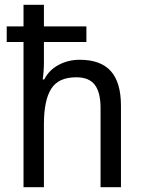

<svg xmlns="http://www.w3.org/2000/svg" viewBox="-20 -780 599 800"><path d="M163 -760V-670H340V-605H163V-521Q163 -484 158 -449H164Q185 -489 225 -510Q265 -531 312 -531Q399 -531 441.5 -484Q484 -437 484 -339V0H399V-330Q399 -395 375 -426.5Q351 -458 298 -458Q223 -458 193 -409.5Q163 -361 163 -263V0H78V-605H8V-670H78V-760Z"/></svg>

Font: Noto Sans Gurmukhi SemiCondensed
Style: Regular
Weight: 400
Width: 4
Designer: Jelle Bosma - Monotype Design Team
Foundry: Monotype Imaging Inc.
Version: Version 2.004; ttfautohint (v1.8.4.7-5d5b)